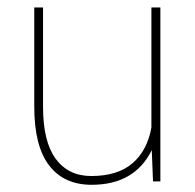

<svg xmlns="http://www.w3.org/2000/svg" viewBox="-20 -495 533 525"><path d="M230.5 10.3Q154.8 10.3 114.3 -42.7Q73.7 -95.7 73.7 -203.1V-474.6H97.7V-202.6Q97.7 -107.9 132.3 -60.8Q167 -13.7 229.5 -13.7Q301.8 -13.7 342.3 -48.6Q382.8 -83.5 394 -146.5V-474.6H418.5V1H398.4L395 -84.5Q348.1 10.3 230.5 10.3Z"/></svg>

Font: Yantramanav Thin
Style: Regular
Weight: 250
Version: Version 1.001;PS 1.0;hotconv 1.0.72;makeotf.lib2.5.5900; ttf